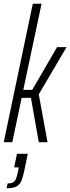

<svg xmlns="http://www.w3.org/2000/svg" viewBox="-22 -763 377 1030"><path d="M-2 0 154 -743H201L103 -281H151L284 -510H335L186 -257L233 0H186L144 -238H94L44 0ZM13 247 19 221Q39 221 49 215Q59 209 64.5 194.5Q70 180 75 155L79 135H54L69 62H127L109 149Q103 178 96.5 197.5Q90 217 79.5 227.5Q69 238 53.5 242.5Q38 247 13 247Z"/></svg>

Font: Saira UltraCondensed Light
Style: Italic
Weight: 300
Width: 1
Italic angle: -12°
Designer: Hector Gatti with collaboration of the Omnibus-Type team
Foundry: Omnibus-Type
Version: Version 1.101